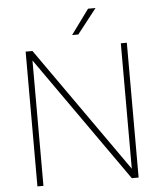

<svg xmlns="http://www.w3.org/2000/svg" viewBox="-61 -997 881 1050"><g transform="rotate(-5 379.0 -472.0)"><path d="M101.5 0V-740H139L624 -51.5V-740H657V0H619.5L134.5 -688.5V0ZM362.5 -808 462 -944H503L396.5 -808Z"/></g></svg>

Font: Encode Sans SmExp Th
Style: Regular
Weight: 100
Width: 6
Designer: Multiple Designers
Foundry: Impallari Type
Version: Version 3.002; ttfautohint (v1.8.3) -l 8 -r 50 -G 200 -x 14 